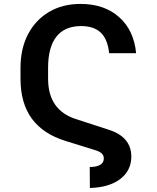

<svg xmlns="http://www.w3.org/2000/svg" viewBox="-20 -757 791 969"><path d="M433.6 191.8 432.9 85.9Q503.9 84.9 503.9 42.6Q503.9 28.1 494.1 18.1Q484.4 8.2 460.2 0.7L311.4 -45.5Q198.5 -79.9 141 -157.8Q83.5 -235.8 83.5 -359.7V-414.8Q83.5 -511.4 121.4 -584Q159.4 -656.6 227.6 -696.9Q295.8 -737.2 386.4 -737.2Q506 -737.2 581 -670.8Q655.9 -604.4 666.9 -488.6H530.9Q523.1 -559.7 488.5 -592.5Q453.8 -625.4 389.2 -625.4Q306.5 -625.4 264.6 -571.9Q222.7 -518.5 222.7 -415.5V-359.7Q222.7 -202.1 361.5 -156.6L530.5 -101.6Q642.4 -65.3 642.8 33.4Q642.4 104 586.8 146.5Q531.2 188.9 433.6 191.8Z"/></svg>

Font: Inter Zeller Semi Bold
Style: Regular
Weight: 600
Designer: Rasmus Andersson; Joe Bland
Foundry: zeller
Version: Version 3.015;git-dec3a8cb1